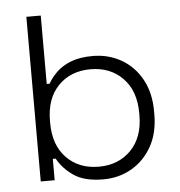

<svg xmlns="http://www.w3.org/2000/svg" viewBox="-51 -734 748 797"><g transform="rotate(-5 323.0 -336.0)"><path d="M148 -686V-401H160Q173 -425 196.5 -448Q220 -471 257 -485.5Q294 -500 348 -500Q413 -500 466.5 -469.5Q520 -439 551 -382.5Q582 -326 582 -249V-237Q582 -159 550.5 -103Q519 -47 466 -16.5Q413 14 348 14Q268 14 223.5 -17.5Q179 -49 158 -89H146V0H88V-686ZM148 -247V-239Q148 -146 199.5 -93Q251 -40 334 -40Q416 -40 468 -93Q520 -146 520 -239V-247Q520 -340 468 -393Q416 -446 334 -446Q251 -446 199.5 -393Q148 -340 148 -247Z"/></g></svg>

Font: Space 7353
Style: Regular
Weight: 400
Designer: Christine Claussen + Ruben Lyon  (Space 7353)
Version: Version 1.000;FEAKit 1.0